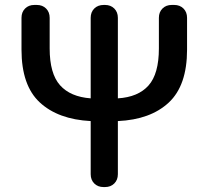

<svg xmlns="http://www.w3.org/2000/svg" viewBox="-20 -757 845 777"><path d="M399 0Q376 0 361.5 -14.5Q347 -29 347 -52V-267Q215 -274 141 -342.5Q67 -411 67 -556V-685Q67 -708 81.5 -722.5Q96 -737 119 -737H129Q152 -737 166.5 -722.5Q181 -708 181 -685V-561Q181 -459 223 -412Q265 -365 347 -359V-685Q347 -708 361.5 -722.5Q376 -737 400 -737H405Q428 -737 442.5 -722.5Q457 -708 457 -685V-359Q539 -364 581 -411Q623 -458 623 -561V-685Q623 -708 637.5 -722.5Q652 -737 675 -737H685Q708 -737 722.5 -722.5Q737 -708 737 -685V-556Q737 -411 663 -342Q589 -273 457 -267V-52Q457 -29 442.5 -14.5Q428 0 405 0Z"/></svg>

Font: Chiron GoRound TC M
Style: Regular
Weight: 500
Designer: Ryoko NISHIZUKA 西塚涼子 (kana, bopomofo & ideographs); Paul D. Hunt (Latin, Greek & Cyrillic); Sandoll Communications 산돌커뮤니
Foundry: Adobe
Version: Version 1.000;hotconv 1.1.1;makeotfexe 2.6.0